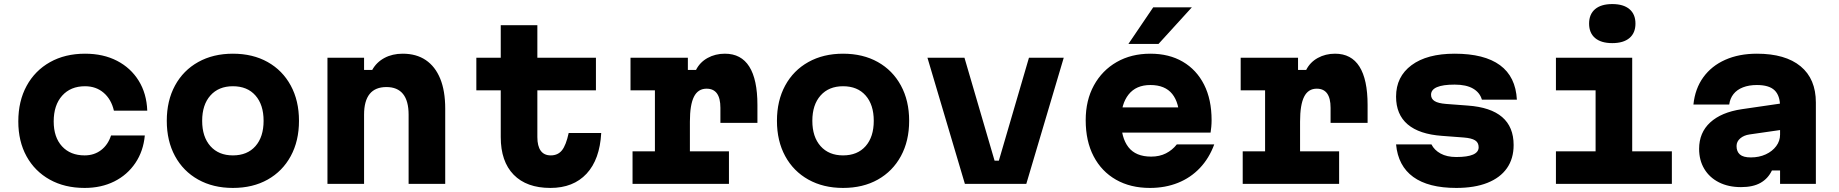

<svg xmlns="http://www.w3.org/2000/svg" viewBox="-20 -904 9040 944"><path d="M396 20Q298 20 224.5 -21Q151 -62 110.5 -135.5Q70 -209 70 -307Q70 -407 111 -482Q152 -557 226 -598.5Q300 -640 398 -640Q488 -640 555.5 -605Q623 -570 662 -507Q701 -444 704 -360H540Q527 -416 489.5 -448Q452 -480 398 -480Q327 -480 285.5 -433.5Q244 -387 244 -307Q244 -229 285 -184.5Q326 -140 396 -140Q443 -140 477 -166Q511 -192 526 -238H692Q685 -161 645.5 -102.5Q606 -44 542 -12Q478 20 396 20Z M1125 20Q1028 20 954.5 -21Q881 -62 840.5 -136.5Q800 -211 800 -310Q800 -409 840.5 -483.5Q881 -558 954.5 -599Q1028 -640 1125 -640Q1223 -640 1296 -599Q1369 -558 1409.5 -483.5Q1450 -409 1450 -310Q1450 -211 1409.5 -136.5Q1369 -62 1296 -21Q1223 20 1125 20ZM1125 -140Q1196 -140 1236 -185.5Q1276 -231 1276 -310Q1276 -389 1236 -434.5Q1196 -480 1125 -480Q1055 -480 1014.5 -434.5Q974 -389 974 -310Q974 -231 1014.5 -185.5Q1055 -140 1125 -140Z M1590 0V-620H1770V-560H1810Q1831 -598 1870 -619Q1909 -640 1960 -640Q2027 -640 2073.5 -608.5Q2120 -577 2144.5 -517Q2169 -457 2169 -370V0H1989V-340Q1989 -408 1961.5 -442Q1934 -476 1880 -476Q1825 -476 1797.5 -442Q1770 -408 1770 -340V0Z M2622 -780V-620H2910V-460H2622V-230Q2622 -186 2638.5 -163Q2655 -140 2688 -140Q2723 -140 2743 -165Q2763 -190 2776 -250H2936Q2929 -120 2864 -50Q2799 20 2686 20Q2569 20 2505.5 -45Q2442 -110 2442 -230V-460H2322V-620H2442V-780Z M3080 -620H3362V-560H3402Q3421 -598 3459 -619Q3497 -640 3544 -640Q3624 -640 3664 -576.5Q3704 -513 3704 -388V-300H3522V-374Q3522 -468 3454 -468Q3412 -468 3392 -428.5Q3372 -389 3372 -306V-160H3564V0H3090V-160H3200V-460H3080Z M4125 20Q4028 20 3954.5 -21Q3881 -62 3840.5 -136.5Q3800 -211 3800 -310Q3800 -409 3840.5 -483.5Q3881 -558 3954.5 -599Q4028 -640 4125 -640Q4223 -640 4296 -599Q4369 -558 4409.5 -483.5Q4450 -409 4450 -310Q4450 -211 4409.5 -136.5Q4369 -62 4296 -21Q4223 20 4125 20ZM4125 -140Q4196 -140 4236 -185.5Q4276 -231 4276 -310Q4276 -389 4236 -434.5Q4196 -480 4125 -480Q4055 -480 4014.5 -434.5Q3974 -389 3974 -310Q3974 -231 4014.5 -185.5Q4055 -140 4125 -140Z M4540 -620H4722L4870 -114H4891L5039 -620H5210L5026 0H4724Z M5465 -376H5833L5779 -313Q5779 -398 5743.5 -442Q5708 -486 5636 -486Q5566 -486 5529 -439.5Q5492 -393 5492 -313Q5492 -227 5528 -180.5Q5564 -134 5640 -134Q5681 -134 5712.5 -150Q5744 -166 5766 -194H5950Q5925 -126 5879.5 -78Q5834 -30 5771.5 -5Q5709 20 5634 20Q5538 20 5467 -20.5Q5396 -61 5357 -135.5Q5318 -210 5318 -313Q5318 -411 5358.5 -484.5Q5399 -558 5470.5 -599Q5542 -640 5636 -640Q5728 -640 5795.5 -600.5Q5863 -561 5900 -488Q5937 -415 5937 -313Q5937 -297 5935.5 -280.5Q5934 -264 5932 -252H5465ZM5528 -688 5650 -868H5840L5676 -688Z M6080 -620H6362V-560H6402Q6421 -598 6459 -619Q6497 -640 6544 -640Q6624 -640 6664 -576.5Q6704 -513 6704 -388V-300H6522V-374Q6522 -468 6454 -468Q6412 -468 6392 -428.5Q6372 -389 6372 -306V-160H6564V0H6090V-160H6200V-460H6080Z M7018 -194Q7032 -166 7063 -149Q7094 -132 7140 -132Q7195 -132 7222.5 -144Q7250 -156 7250 -180Q7250 -203 7232.5 -214Q7215 -225 7176 -228L7070 -236Q6958 -244 6901 -292.5Q6844 -341 6844 -429Q6844 -527 6920 -583.5Q6996 -640 7132 -640Q7278 -640 7355 -583.5Q7432 -527 7438 -414H7266Q7256 -449 7222.5 -468.5Q7189 -488 7132 -488Q7074 -488 7045 -475.5Q7016 -463 7016 -438Q7016 -418 7033.5 -407Q7051 -396 7090 -393L7196 -385Q7309 -377 7365.5 -328.5Q7422 -280 7422 -191Q7422 -124 7389 -77Q7356 -30 7293 -5Q7230 20 7140 20Q7003 20 6928.5 -34Q6854 -88 6844 -194Z M7630 -620H8005V-160H8200V0H7630V-160H7825V-460H7630ZM7907 -692Q7852 -692 7822.5 -717Q7793 -742 7793 -788Q7793 -834 7822.5 -859Q7852 -884 7907 -884Q7962 -884 7991.5 -859Q8021 -834 8021 -788Q8021 -742 7991.5 -717Q7962 -692 7907 -692Z M8742 -396V-266L8582 -243Q8554 -239 8536 -223.5Q8518 -208 8518 -186Q8518 -159 8534.5 -144.5Q8551 -130 8588 -130Q8629 -130 8661.5 -145Q8694 -160 8713 -185.5Q8732 -211 8732 -242V-380Q8732 -434 8705 -460Q8678 -486 8618 -486Q8579 -486 8549.5 -474.5Q8520 -463 8503 -441.5Q8486 -420 8482 -390H8306Q8314 -468 8354.5 -524Q8395 -580 8462.5 -610Q8530 -640 8618 -640Q8758 -640 8833 -578Q8908 -516 8908 -400V0H8732V-66H8692Q8673 -26 8636 -5Q8599 16 8540 16Q8478 16 8431.5 -7.5Q8385 -31 8359.5 -73.5Q8334 -116 8334 -172Q8334 -252 8388.5 -302Q8443 -352 8543 -367Z"/></svg>

Font: Martian Mono SemiExpanded ExtraBold
Style: Regular
Weight: 800
Width: 6
Designer: Roman Shamin
Foundry: Evil Martians
Version: Version 1.000